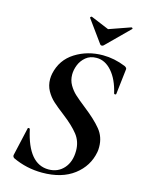

<svg xmlns="http://www.w3.org/2000/svg" viewBox="-123 -879 715 963"><g transform="rotate(15 235.0 -398.0)"><path d="M39 -22Q29 -29 33 -41L65 -182Q65 -187 70.5 -187Q76 -187 77 -182Q114 -12 219 -12Q268 -12 298.5 -46.5Q329 -81 329 -138Q329 -186 301.5 -221Q274 -256 222 -296Q184 -325 162 -345Q140 -365 125 -392Q110 -419 110 -452Q110 -466 113 -481Q129 -556 192.5 -596Q256 -636 336 -636Q395 -636 454 -612Q468 -605 465 -595L450 -465Q449 -462 444.5 -462Q440 -462 439 -465Q423 -535 388 -575Q353 -615 309 -615Q275 -615 253 -596.5Q231 -578 221 -552.5Q211 -527 211 -503Q211 -473 225 -449Q239 -425 258 -407.5Q277 -390 315 -360Q374 -314 405 -276Q436 -238 436 -186Q436 -169 434 -160Q420 -84 357 -36Q294 12 192 12Q111 12 39 -22ZM224 -802Q224 -804 227 -806.5Q230 -809 232 -808L326 -769L437 -808H438Q441 -808 443 -805.5Q445 -803 443 -801L326 -685Q322 -681 316 -681Q311 -681 308 -685L224 -801Z"/></g></svg>

Font: Cormorant Garamond
Style: Bold Italic
Weight: 700
Italic angle: -10°
Designer: Christian Thalmann (Catharsis Fonts)
Foundry: Catharsis Fonts
Version: Version 4.000